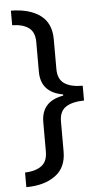

<svg xmlns="http://www.w3.org/2000/svg" viewBox="-59 -751 498 945"><g transform="rotate(-5 190.0 -278.0)"><path d="M32 86Q84 84 113.5 62.5Q143 41 143 -8V-153Q143 -256 252 -275V-281Q143 -300 143 -403V-549Q143 -598 114 -619.5Q85 -641 32 -642V-714Q124 -713 177 -674Q230 -635 230 -555V-409Q230 -358 261.5 -336.5Q293 -315 352 -315V-242Q293 -241 261.5 -220Q230 -199 230 -149V0Q230 79 175 118.5Q120 158 32 158Z"/></g></svg>

Font: Noto Sans Mayan Numerals
Style: Regular
Weight: 400
Designer: Monotype Design Team
Foundry: Monotype Imaging Inc.
Version: Version 2.001; ttfautohint (v1.8.4.7-5d5b)